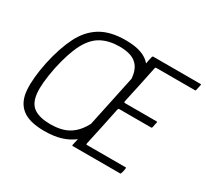

<svg xmlns="http://www.w3.org/2000/svg" viewBox="-138 -884 1179 1098"><g transform="rotate(30 452.0 -334.5)"><path d="M260 7Q159 7 111 -32Q63 -71 57.5 -147Q52 -223 75 -334Q99 -445 137.5 -521.5Q176 -598 240 -637Q304 -676 405 -676Q467 -676 507.5 -661.5Q548 -647 571 -619Q573 -631 575.5 -643Q578 -655 581 -667Q583 -673 587 -673Q665 -673 743 -673Q821 -673 898 -673Q903 -673 903.5 -672Q904 -671 903 -666Q901 -658 899.5 -649.5Q898 -641 896 -633Q895 -629 894 -627.5Q893 -626 889 -626Q825 -626 762 -626Q699 -626 635 -626Q631 -626 629.5 -624Q628 -622 627 -619Q614 -556 601 -494Q588 -432 574 -370Q573 -367 575 -364.5Q577 -362 580 -362Q633 -362 685 -362Q737 -362 788 -362Q793 -362 793 -361Q793 -360 793 -355Q791 -347 789 -339Q787 -331 786 -323Q785 -319 783.5 -317.5Q782 -316 778 -316Q726 -316 674 -316Q622 -316 569 -316Q565 -316 564 -314.5Q563 -313 561 -309Q548 -245 534.5 -182Q521 -119 507 -55Q506 -51 506.5 -48.5Q507 -46 512 -46Q576 -46 639 -46Q702 -46 765 -46Q770 -46 770.5 -45Q771 -44 770 -39Q769 -32 767.5 -23.5Q766 -15 763 -8Q762 -3 761 -1.5Q760 0 755 0Q677 0 599.5 0Q522 0 444 0Q439 0 440 -5Q443 -16 445 -27Q447 -38 450 -49Q414 -21 367.5 -7Q321 7 260 7ZM270 -44Q315 -44 351 -54.5Q387 -65 417 -91Q447 -117 471 -162L543 -502Q539 -550 520 -577Q501 -604 469.5 -615.5Q438 -627 393 -627Q325 -627 275.5 -601Q226 -575 192 -512Q158 -449 133 -334Q110 -220 117 -157Q124 -94 162.5 -69Q201 -44 270 -44Z"/></g></svg>

Font: Glory Thin Light
Style: Italic
Weight: 300
Italic angle: -12°
Version: Version 1.011